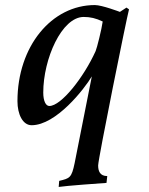

<svg xmlns="http://www.w3.org/2000/svg" viewBox="-20 -482 589 759"><path d="M49 -82C49 -30 70 13 105 13C202 13 314 -131 343 -180L275 163C263 221 256 223 214 233L212 257C235 253 383 242 401 241L404 214C375 214 368 194 368 172C368 146 480 -408 490 -445L480 -452L454 -435C454 -435 383 -462 355 -462C184 -462 49 -299 49 -82ZM151 -116C151 -249 224 -415 311 -415C337 -415 359 -410 386 -397C382 -367 363 -291 358 -280C311 -176 222 -63 175 -63C161 -63 151 -83 151 -116Z"/></svg>

Font: KpRoman
Style: SemiboldItalic
Weight: 600
Italic angle: -11°
Version: Version 0.66